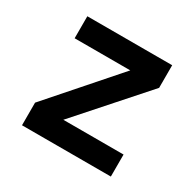

<svg xmlns="http://www.w3.org/2000/svg" viewBox="-125 -690 849 831"><g transform="rotate(30 300.0 -275.0)"><path d="M78 0V-113L365 -440H87V-550H511V-437L221 -110H522V0Z"/></g></svg>

Font: NKDuy Mono
Style: Bold
Weight: 700
Monospace: yes
Designer: NKDuy
Foundry: NKDuy
Version: Version 2.251; ttfautohint (v1.8.4.7-5d5b)